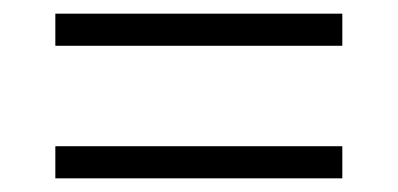

<svg xmlns="http://www.w3.org/2000/svg" viewBox="-20 -482 582 281"><path d="M61 -415V-462H481V-415ZM61 -221V-268H481V-221Z"/></svg>

Font: Montagu Slab 144pt Light
Style: Regular
Weight: 300
Designer: Florian Karsten
Foundry: Florian Karsten
Version: Version 1.000